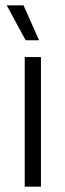

<svg xmlns="http://www.w3.org/2000/svg" viewBox="-20 -702 246 722"><path d="M73 0V-487.5H134V0ZM68.5 -682 126.5 -551.5V-550.5H76.5L5.5 -681.5V-682Z"/></svg>

Font: Anek Gurmukhi Medium Light
Style: Regular
Weight: 300
Version: Version 1.003